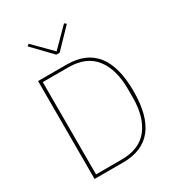

<svg xmlns="http://www.w3.org/2000/svg" viewBox="-215 -1057 1088 1186"><g transform="rotate(-30 329.0 -463.5)"><path d="M287.1 -783.2 159.2 -916 172.9 -926.8 298.8 -799.8 424.8 -926.8 439 -916 311 -783.2ZM107.9 0V-698.2H312Q587.9 -698.2 587.9 -349.1Q587.9 0 312 0ZM129.9 -20H313Q439 -20 501.5 -99.1Q564 -178.2 564 -318.8V-378.9Q564 -519.5 501.5 -598.9Q439 -678.2 313 -678.2H129.9Z"/></g></svg>

Font: Anuphan Thin
Style: Regular
Weight: 250
Designer: Mike Abbink, Paul van der Laan, Pieter van Rosmalen, Mint Tantisuwanna
Foundry: Bold Monday; Cadson Demak
Version: Version 3.002;hotconv 1.0.109;makeotfexe 2.5.65596